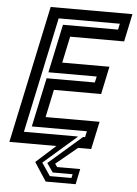

<svg xmlns="http://www.w3.org/2000/svg" viewBox="-59 -745 694 974"><g transform="rotate(5 288.0 -258.0)"><path d="M211 184.5 149.5 90 249.5 0H10L159 -700H575.5L545.5 -558.5H270.5L242 -424H482.5L452.5 -282.5H212L182 -141.5H457L426.5 0H360L251 90L262.5 106H380L363.5 184.5ZM229.5 155H339.5L344 135.5H242.5L211 90L380.5 -57.5H390.5L397 -88H116.5L170 -338H415.5L422.5 -369H176.5L229 -615.5H509.5L516 -646H204.5L79 -57.5H353L352.5 -55L185.5 90Z"/></g></svg>

Font: Tourney Expanded SemiBold
Style: Italic
Weight: 600
Width: 7
Italic angle: -12°
Designer: Tyler Finck
Foundry: Etcetera Type Co
Version: Version 1.010; ttfautohint (v1.8.3)